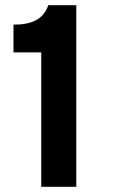

<svg xmlns="http://www.w3.org/2000/svg" viewBox="-20 -720 451 740"><path d="M139 0H274V-700H166C147 -643 99 -625 32 -625V-518H139Z"/></svg>

Font: Overpass ExtraBold
Style: Regular
Weight: 800
Designer: Delve Withrington, Thomas Jockin
Foundry: Delve Fonts
Version: Version 3.000;DELV;Overpass